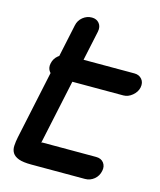

<svg xmlns="http://www.w3.org/2000/svg" viewBox="-112 -816 757 907"><g transform="rotate(15 266.5 -362.5)"><path d="M414 -104Q439 -104 451.5 -87.5Q464 -71 459 -48Q454 -22 434.5 -6Q415 10 390 10H128Q87 10 65.5 2Q44 -6 35 -20.5Q26 -35 27 -55Q28 -75 33 -99L156 -678Q161 -703 180.5 -719Q200 -735 225 -735Q248 -735 261 -719Q274 -703 269 -678L146 -101Q147 -104 152 -104ZM138 -418Q113 -418 100 -435Q87 -452 92 -475Q97 -500 117 -516Q137 -532 162 -532H487Q510 -532 523.5 -516Q537 -500 532 -475Q527 -452 506.5 -435Q486 -418 463 -418Z"/></g></svg>

Font: VDS
Style: Bold Italic
Weight: 700
Designer: artmaker
Foundry: artmaker
Version: Version 1.000 2009 initial release